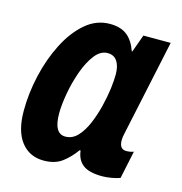

<svg xmlns="http://www.w3.org/2000/svg" viewBox="-89 -636 688 727"><g transform="rotate(15 255.0 -272.5)"><path d="M145 10Q89 10 56.5 -32Q24 -74 24 -153Q24 -221 40 -291.5Q56 -362 86.5 -422Q117 -482 159.5 -518.5Q202 -555 255 -555Q297 -555 322 -535.5Q347 -516 361 -476H363L388 -545H495L415 -170Q411 -154 411 -141Q411 -106 438 -106Q454 -106 467 -111L444 -2Q431 3 411 6.5Q391 10 375 10Q323 10 299 -8.5Q275 -27 271 -63H267Q245 -32 217 -11Q189 10 145 10ZM201 -99Q229 -99 249.5 -121.5Q270 -144 284 -177.5Q298 -211 307 -247Q317 -288 321 -320Q325 -352 325 -376Q325 -408 312.5 -427Q300 -446 275 -446Q247 -446 225 -417.5Q203 -389 187.5 -345.5Q172 -302 164 -256.5Q156 -211 156 -178Q156 -99 201 -99Z"/></g></svg>

Font: Noto Sans Condensed
Style: Bold Italic
Weight: 700
Width: 3
Italic angle: -12°
Designer: Monotype Design Team
Foundry: Monotype Imaging Inc.
Version: Version 2.013; ttfautohint (v1.8.4.7-5d5b)